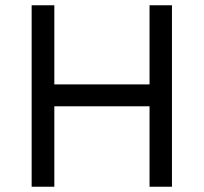

<svg xmlns="http://www.w3.org/2000/svg" viewBox="-20 -708 772 728"><path d="M547 0V-305H186V0H100V-688H186V-388H547V-688H632V0Z"/></svg>

Font: Source Han Sans & Saira Hybrid
Style: Regular
Weight: 400
Designer: Ryoko NISHIZUKA 西塚涼子 (kana & ideographs); Paul D. Hunt (Latin, Greek & Cyrillic); Wenlong ZHANG 张文龙 (bopomofo); Sandoll 
Foundry: Adobe Systems Incorporated
Version: Version 1.00;August 2, 2021;FontCreator 13.0.0.2675 64-bit